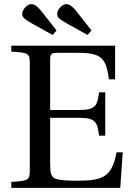

<svg xmlns="http://www.w3.org/2000/svg" viewBox="-20 -914 646 934"><path d="M88 -846C88 -830 99 -821 135 -800L236 -744L255 -766L185 -855C170 -874 153 -894 132 -894C112 -894 88 -867 88 -846ZM258 -846C258 -830 269 -821 305 -800L406 -744L425 -766L355 -855C340 -874 323 -894 302 -894C282 -894 258 -867 258 -846ZM35 0H565L577 -173H547C524 -51 479 -35 353 -35C306 -35 270 -37 249 -45C228 -54 224 -71 224 -120V-341H364C449 -341 453 -317 462 -254H492V-465H462C453 -403 449 -379 364 -379H224V-621C224 -653 229 -657 261 -657H359C473 -657 496 -632 510 -528H540V-692H35V-663C123 -657 125 -655 125 -599V-93C125 -37 123 -35 35 -29Z"/></svg>

Font: Lingua Franca
Style: Regular
Weight: 400
Version: Version 1.19